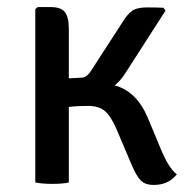

<svg xmlns="http://www.w3.org/2000/svg" viewBox="-20 -517 539 544"><path d="M398 -185 433 -101Q457 -41 481 -23Q457 7 416 7Q391 7 378.5 -6Q366 -19 353 -50L311 -149Q294 -189 276.5 -203Q259 -217 229.5 -217Q200 -217 175 -214V0Q158 4 128.5 4Q99 4 80 0V-491L87 -497H123Q153 -497 164 -482.5Q175 -468 175 -435V-295L211 -297Q224 -297 235 -312L327 -454Q340 -476 354 -486Q368 -496 396.5 -496Q425 -496 443 -495L449 -487L336 -311Q323 -290 305 -275Q366 -259 398 -185Z"/></svg>

Font: Signika Negative
Style: Regular
Weight: 400
Designer: Anna Giedrys
Foundry: Anna Giedrys
Version: Version 1.001